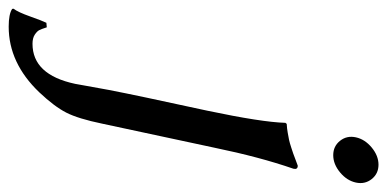

<svg xmlns="http://www.w3.org/2000/svg" viewBox="-308 -420 874 433"><g transform="rotate(90 128.5 -204.0)"><path d="M230 -534.4Q217.8 -549.8 222.2 -570.1Q226.6 -590.3 245.1 -605.7Q263.7 -621.1 283.9 -621.1Q304.2 -621.1 316.4 -605.7Q328.6 -590.3 324.2 -570.1Q319.8 -549.8 301.3 -534.4Q282.7 -519 262.5 -519Q242.2 -519 230 -534.4ZM101.6 63Q102.5 59.1 105.5 41.3Q108.4 23.4 115.2 -12.2Q122.1 -47.9 132.3 -96.2L162.1 -234.9Q188 -357.9 189.5 -411.1L191.9 -414.1Q201.7 -414.6 211.4 -416.3Q221.2 -418 228 -419.4Q234.9 -420.9 244.6 -424.1Q254.4 -427.2 258.5 -428.7Q262.7 -430.2 272.9 -434.1Q283.2 -438 286.1 -439Q295.4 -439 293 -429.2Q266.6 -353 245.6 -251L191.4 2Q180.2 56.2 166.5 83Q152.8 109.9 120.6 144Q54.7 212.9 -27.3 212.9Q-55.7 212.9 -67.4 205.1L-67.9 202.1Q-60.1 191.9 -50.3 164.3Q-40.5 136.7 -36.1 127.9L-25.9 127Q-22 139.2 -19.5 144Q-17.1 148.9 -9.3 154.1Q-1.5 159.2 11.2 159.2Q81.1 159.2 101.6 63Z"/></g></svg>

Font: Linux Biolinum
Style: Italic
Weight: 400
Italic angle: -12°
Designer: Philipp H. Poll
Foundry: Philipp H. Poll
Version: Version 1.1.3 ; ttfautohint (v0.9)